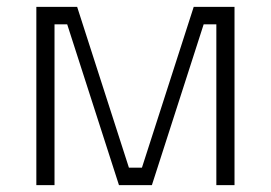

<svg xmlns="http://www.w3.org/2000/svg" viewBox="-20 -540 790 560"><path d="M327 0H423L574 -469H611V0H664V-520H545L394 -51H356L205 -520H86V0H139V-469H176Z"/></svg>

Font: Grotesk 01 Extrafine
Style: Bold
Weight: 400
Designer: Frank Adebiaye, contributions by Jérémy Landes, Ariel Martín Pérez
Foundry: Velvetyne Type Foundry
Version: Version 3.000;Glyphs 3.1.2 (3150)